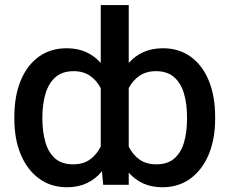

<svg xmlns="http://www.w3.org/2000/svg" viewBox="-20 -748 929 777"><path d="M850.6 -275.4V-265.6Q850.6 -185.1 824.7 -123Q798.8 -61 751 -25.6Q703.1 9.8 636.7 9.8Q593.8 9.8 560.1 -5.4Q526.4 -20.5 501 -49.3V0H397.5L392.6 -54.7Q367.2 -23.9 332 -7.1Q296.9 9.8 251.5 9.8Q185.5 9.8 137.7 -25.6Q89.8 -61 64 -123Q38.1 -185.1 38.1 -265.6V-275.4Q38.1 -359.4 63.7 -421.6Q89.4 -483.9 136.7 -518.3Q184.1 -552.7 250 -552.7Q293.9 -552.7 328.1 -537.4Q362.3 -522 387.7 -493.2V-727.5H501V-493.2Q526.4 -522 560.8 -537.4Q595.2 -552.7 639.2 -552.7Q704.6 -552.7 752 -518.3Q799.3 -483.9 825 -421.6Q850.6 -359.4 850.6 -275.4ZM151.4 -275.4V-265.6Q151.9 -214.4 163.6 -173.1Q175.3 -131.8 202.4 -107.4Q229.5 -83 275.9 -83Q317.4 -83 344.5 -102.8Q371.6 -122.6 387.7 -155.3V-391.1Q371.6 -422.4 344.5 -441.2Q317.4 -460 277.8 -460Q231.9 -460 204.3 -435.5Q176.8 -411.1 164.3 -369.4Q151.9 -327.6 151.4 -275.4ZM736.8 -265.6V-275.4Q736.8 -327.6 724.6 -369.4Q712.4 -411.1 684.8 -435.5Q657.2 -460 611.3 -460Q571.8 -460 544.7 -441.4Q517.6 -422.9 501 -391.6V-154.3Q517.6 -121.6 544.7 -102.3Q571.8 -83 612.8 -83Q659.2 -83 686.3 -107.4Q713.4 -131.8 725.1 -173.1Q736.8 -214.4 736.8 -265.6Z"/></svg>

Font: Inter Display Medium
Style: Regular
Weight: 500
Designer: Rasmus Andersson
Foundry: rsms
Version: Version 4.001;git-9221beed3